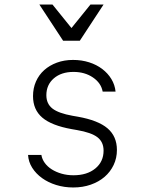

<svg xmlns="http://www.w3.org/2000/svg" viewBox="-20 -815 640 849"><path d="M104 -130Q106 -99 122.5 -73Q139 -47 166 -27.5Q193 -8 228.5 3Q264 14 304 14Q346 14 381.5 1.5Q417 -11 442.5 -33Q468 -55 482.5 -85.5Q497 -116 497 -152Q497 -212 455.5 -247.5Q414 -283 324 -299L301 -303Q239 -314 212 -335Q185 -356 185 -394Q185 -440 218 -468.5Q251 -497 305 -497Q355 -497 391 -472.5Q427 -448 434 -410H491Q488 -440 472.5 -465.5Q457 -491 432 -510Q407 -529 374 -539.5Q341 -550 303 -550Q264 -550 231.5 -538Q199 -526 175.5 -505Q152 -484 139 -454.5Q126 -425 126 -390Q126 -330 167 -295Q208 -260 297 -244L320 -240Q384 -229 411 -208Q438 -187 438 -149Q438 -100 401.5 -70Q365 -40 305 -40Q277 -40 252.5 -47Q228 -54 209 -66Q190 -78 178 -94.5Q166 -111 163 -130ZM259 -635H333L438 -795H380L296 -691L212 -795H154Z"/></svg>

Font: CommitMonoV142 ExtLt
Style: Regular
Weight: 200
Monospace: yes
Designer: Eigil Nikolajsen
Foundry: Eigil Nikolajsen
Version: Version 1.142